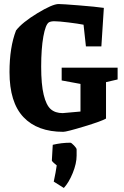

<svg xmlns="http://www.w3.org/2000/svg" viewBox="-20 -639 611 947"><path d="M292 11.2Q164.1 11.2 95.5 -61.5Q26.9 -134.3 26.9 -283.2Q26.9 -405.8 59.1 -488.8Q88.9 -527.8 163.8 -573.5Q238.8 -619.1 269 -619.1Q287.6 -619.1 369.6 -612.5Q451.7 -606 492.2 -600.1L480 -410.2H403.8L392.1 -517.1Q365.2 -522.5 317.6 -528.3Q270 -534.2 248 -534.2Q230.5 -534.2 221.2 -528.8Q204.6 -518.6 193.8 -458.7Q183.1 -398.9 183.1 -310.1Q183.1 -222.2 195.6 -171.1Q208 -120.1 230.2 -100.6Q252.4 -81.1 289.1 -81.1L377 -88.9V-225.1L284.2 -242.2V-305.2H560.1V-247.1L502.9 -233.9V-54.2Q481.9 -41.5 395 -15.1Q308.1 11.2 292 11.2ZM294.9 288.1 245.1 256.8Q255.4 209 259.8 176.8Q258.3 175.3 254.4 172.1Q250.5 168.9 247.6 166.5Q244.6 164.1 241.7 161.1Q238.8 158.2 237.1 155.8Q235.4 153.3 235.8 151.9L240.2 75.2Q283.7 64.9 327.1 64.9Q332 64.9 345 78.4Q357.9 91.8 357.9 98.1V128.9Q357.9 167 338.9 214.1Q319.8 261.2 294.9 288.1Z"/></svg>

Font: Grenze
Style: Bold
Weight: 700
Designer: Renata Polastri
Foundry: Omnibus-Type
Version: Version 1.002;PS 001.002;hotconv 1.0.88;makeotf.lib2.5.64775